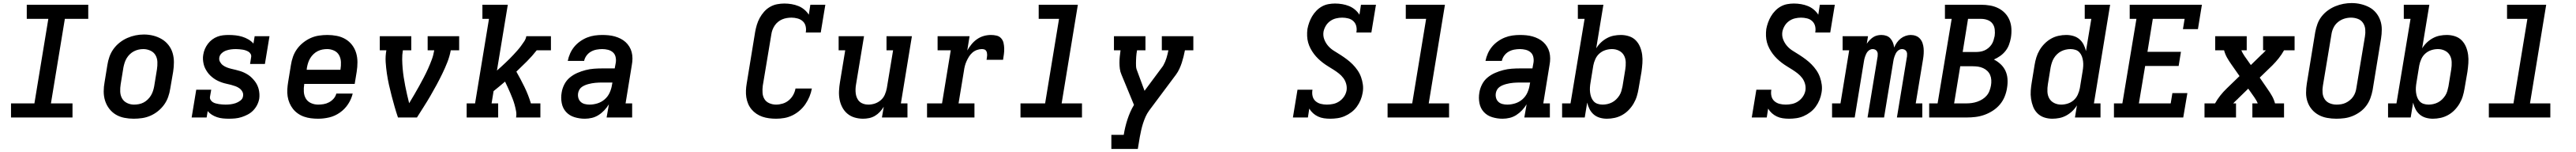

<svg xmlns="http://www.w3.org/2000/svg" viewBox="-20 -766 16840 991"><path d="M52 0V-92H205L296 -643H155V-735H557V-643H404L313 -92H454V0Z M854 8Q823 8 792.5 2Q762 -4 737 -19Q712 -34 694 -57.5Q676 -81 667 -109.5Q658 -138 658 -169.5Q658 -201 664 -232L682 -342Q686 -369 695.5 -396Q705 -423 722 -446.5Q739 -470 762.5 -488.5Q786 -507 812.5 -518.5Q839 -530 866 -535.5Q893 -541 921 -541Q953 -541 982.5 -533.5Q1012 -526 1037.5 -511Q1063 -496 1081.5 -472.5Q1100 -449 1108.5 -420.5Q1117 -392 1117 -360.5Q1117 -329 1112 -298L1093 -188Q1089 -161 1079.5 -134Q1070 -107 1053 -83.5Q1036 -60 1013 -41.5Q990 -23 963.5 -11.5Q937 0 909 4Q881 8 854 8ZM856 -84Q872 -84 888 -87Q904 -90 918.5 -97.5Q933 -105 945.5 -117Q958 -129 966.5 -143Q975 -157 980 -172Q985 -187 988 -203L1006 -313Q1010 -338 1009 -362.5Q1008 -387 996.5 -406.5Q985 -426 963 -436Q941 -446 917 -446Q901 -446 885.5 -442.5Q870 -439 855.5 -431.5Q841 -424 829 -412.5Q817 -401 808.5 -387Q800 -373 795 -357.5Q790 -342 787 -327L769 -217Q765 -193 766 -168.5Q767 -144 778 -124.5Q789 -105 810.5 -94.5Q832 -84 856 -84Q856 -84 856 -84Q856 -84 856 -84Z M1476 8Q1457 8 1437 6Q1417 4 1399 -2Q1381 -8 1365 -18Q1349 -28 1338 -42L1331 0H1233L1263 -181H1361L1353 -136Q1351 -125 1356.5 -115.5Q1362 -106 1370.5 -100.5Q1379 -95 1389.5 -92Q1400 -89 1410.5 -87.5Q1421 -86 1432 -85Q1443 -84 1454 -84Q1471 -84 1487.5 -86Q1504 -88 1520.5 -93.5Q1537 -99 1552 -110.5Q1567 -122 1569 -139Q1572 -155 1564.5 -168.5Q1557 -182 1545 -190.5Q1533 -199 1519 -204Q1505 -209 1490 -213Q1475 -217 1460.5 -220Q1446 -223 1431.5 -228Q1417 -233 1403.5 -239.5Q1390 -246 1378 -254.5Q1366 -263 1355.5 -273Q1345 -283 1336.5 -295Q1328 -307 1321.5 -320Q1315 -333 1311.5 -348Q1308 -363 1307 -378.5Q1306 -394 1309 -410Q1312 -429 1319.5 -446.5Q1327 -464 1339 -480Q1351 -496 1367 -508Q1383 -520 1401.5 -527Q1420 -534 1438.5 -536Q1457 -538 1475 -538Q1498 -538 1520.5 -535.5Q1543 -533 1564 -526.5Q1585 -520 1604 -509Q1623 -498 1637 -482L1645 -530H1742L1712 -349H1615L1622 -394Q1624 -405 1618.5 -414.5Q1613 -424 1604.5 -429Q1596 -434 1586 -437.5Q1576 -441 1565 -442.5Q1554 -444 1543.5 -445Q1533 -446 1522 -446Q1506 -446 1490 -444Q1474 -442 1458.5 -436.5Q1443 -431 1430 -419.5Q1417 -408 1414 -392Q1411 -376 1418.5 -362.5Q1426 -349 1437.5 -340.5Q1449 -332 1463 -326.5Q1477 -321 1492 -317.5Q1507 -314 1521.5 -310.5Q1536 -307 1550.5 -302.5Q1565 -298 1578.5 -291.5Q1592 -285 1604 -277Q1616 -269 1626.5 -258.5Q1637 -248 1646 -236.5Q1655 -225 1661.5 -211.5Q1668 -198 1671.5 -184Q1675 -170 1676 -154Q1677 -138 1675 -123Q1671 -101 1661 -81.5Q1651 -62 1635.5 -46Q1620 -30 1600 -19.5Q1580 -9 1559.5 -2.5Q1539 4 1518 6Q1497 8 1476 8Z M2060 8Q2036 8 2012.5 5Q1989 2 1967.5 -5.5Q1946 -13 1927.5 -26Q1909 -39 1895.5 -56Q1882 -73 1873 -94Q1864 -115 1860.5 -138Q1857 -161 1858.5 -184.5Q1860 -208 1864 -232L1882 -342Q1886 -369 1895.5 -396Q1905 -423 1922 -446.5Q1939 -470 1962.5 -488.5Q1986 -507 2012 -518.5Q2038 -530 2066 -534Q2094 -538 2121 -538Q2152 -538 2182.5 -532Q2213 -526 2238.5 -511Q2264 -496 2282 -472.5Q2300 -449 2308.5 -420.5Q2317 -392 2317 -360.5Q2317 -329 2312 -298L2299 -219H1969V-217Q1965 -192 1966.5 -167.5Q1968 -143 1979.5 -123.5Q1991 -104 2013 -94Q2035 -84 2060 -84Q2077 -84 2095.5 -87Q2114 -90 2131 -99Q2148 -108 2161 -122.5Q2174 -137 2179 -156H2286Q2277 -119 2255.5 -86.5Q2234 -54 2201.5 -31.5Q2169 -9 2132.5 -0.5Q2096 8 2060 8ZM1985 -311H2206V-313Q2210 -337 2209 -361.5Q2208 -386 2197 -406Q2186 -426 2164.5 -436Q2143 -446 2119 -446Q2103 -446 2087.5 -443Q2072 -440 2057 -432.5Q2042 -425 2029.5 -413Q2017 -401 2008.5 -387Q2000 -373 1995 -358Q1990 -343 1987 -327Z M2582 0Q2570 -35 2560 -70Q2550 -105 2540.5 -141Q2531 -177 2523 -213Q2515 -249 2509.5 -286Q2504 -323 2501.5 -361Q2499 -399 2506 -438H2463V-530H2669V-438H2614Q2609 -408 2609.5 -378.5Q2610 -349 2612.5 -320Q2615 -291 2619.5 -262Q2624 -233 2629.5 -205Q2635 -177 2641.5 -149Q2648 -121 2655 -93Q2672 -121 2688.5 -149Q2705 -177 2720.5 -205Q2736 -233 2751 -261.5Q2766 -290 2779 -319Q2792 -348 2803 -377.5Q2814 -407 2819 -438H2776V-530H2982V-438H2927Q2920 -399 2905 -361Q2890 -323 2872 -286Q2854 -249 2834.5 -213Q2815 -177 2794 -141Q2773 -105 2750.5 -70Q2728 -35 2706 0Z M3031 0V-92H3086L3177 -643H3134V-735H3300L3229 -306Q3243 -318 3257 -331Q3271 -344 3284.5 -356.5Q3298 -369 3311.5 -382.5Q3325 -396 3337.5 -409.5Q3350 -423 3362.5 -437Q3375 -451 3386 -466Q3397 -481 3407.5 -496.5Q3418 -512 3421 -530H3582V-438H3489Q3459 -400 3425 -366Q3391 -332 3356 -299Q3384 -250 3409 -199Q3434 -148 3451 -92H3513V0H3354Q3358 -21 3354 -42Q3350 -63 3344.5 -83Q3339 -103 3331.5 -122Q3324 -141 3316 -160Q3308 -179 3299.5 -197Q3291 -215 3282 -234Q3263 -218 3244.5 -202.5Q3226 -187 3207 -172L3194 -92H3237V0Z M3803 8Q3769 8 3736 -2Q3703 -12 3681 -36Q3659 -60 3652.5 -94Q3646 -128 3652 -162Q3656 -189 3669.5 -215.5Q3683 -242 3705.5 -260.5Q3728 -279 3754.5 -290.5Q3781 -302 3808.5 -309Q3836 -316 3863.5 -318Q3891 -320 3918 -320H3999L4006 -358Q4009 -377 4004.5 -395.5Q4000 -414 3986.5 -425.5Q3973 -437 3954.5 -441.5Q3936 -446 3917 -446Q3899 -446 3880 -442.5Q3861 -439 3844 -429.5Q3827 -420 3815 -404Q3803 -388 3799 -369H3692Q3697 -394 3707.5 -417.5Q3718 -441 3734.5 -461Q3751 -481 3773 -496.5Q3795 -512 3819 -521.5Q3843 -531 3868 -534.5Q3893 -538 3917 -538Q3938 -538 3959 -536Q3980 -534 3999.5 -528.5Q4019 -523 4037 -514Q4055 -505 4069.5 -492Q4084 -479 4094.5 -462Q4105 -445 4110 -425.5Q4115 -406 4115 -385Q4115 -364 4111 -343L4070 -92H4113V0H3946L3961 -86Q3948 -65 3931 -47Q3914 -29 3893.5 -16Q3873 -3 3850 2.5Q3827 8 3804 8Q3804 8 3804 8Q3804 8 3803 8ZM3834 -84Q3860 -84 3886 -92Q3912 -100 3933 -118Q3954 -136 3965.5 -161Q3977 -186 3981 -212L3984 -228H3918Q3906 -228 3895 -227.5Q3884 -227 3872.5 -226Q3861 -225 3850 -223Q3839 -221 3827.5 -218Q3816 -215 3805 -210.5Q3794 -206 3784 -199Q3774 -192 3768 -181.5Q3762 -171 3760 -160Q3757 -144 3761 -128.5Q3765 -113 3776 -102.5Q3787 -92 3802.5 -88Q3818 -84 3834 -84Z M5054 8Q5031 8 5008 5Q4985 2 4964.5 -5Q4944 -12 4926 -24Q4908 -36 4894 -52.5Q4880 -69 4871.5 -89Q4863 -109 4859.5 -131Q4856 -153 4857 -176Q4858 -199 4862 -222L4917 -557Q4921 -580 4928 -603.5Q4935 -627 4947 -649Q4959 -671 4976 -690Q4993 -709 5015 -721.5Q5037 -734 5061 -738.5Q5085 -743 5108 -743Q5132 -743 5155.5 -739Q5179 -735 5200 -726.5Q5221 -718 5238.5 -703.5Q5256 -689 5268 -670L5278 -735H5376L5346 -554H5248Q5252 -574 5247.5 -594Q5243 -614 5229 -627Q5215 -640 5195 -645.5Q5175 -651 5155 -651Q5140 -651 5124.5 -648.5Q5109 -646 5094.5 -640Q5080 -634 5067 -623.5Q5054 -613 5045 -599.5Q5036 -586 5030.5 -571.5Q5025 -557 5023 -542L4967 -207Q4964 -184 4965.5 -161Q4967 -138 4978 -120Q4989 -102 5010 -93Q5031 -84 5054 -84Q5075 -84 5097 -90.5Q5119 -97 5137 -112Q5155 -127 5166 -147Q5177 -167 5181 -189H5288Q5283 -162 5272.5 -136.5Q5262 -111 5246 -87.5Q5230 -64 5208 -45Q5186 -26 5160 -13.5Q5134 -1 5107 3.5Q5080 8 5054 8Z M5623 8Q5594 8 5567 0Q5540 -8 5519.5 -25.5Q5499 -43 5486.5 -67Q5474 -91 5469 -118Q5464 -145 5465.5 -174Q5467 -203 5472 -232L5506 -438H5463V-530H5629L5577 -217Q5574 -201 5573.5 -185.5Q5573 -170 5575 -155Q5577 -140 5583.5 -126Q5590 -112 5601 -102.5Q5612 -93 5626.5 -88.5Q5641 -84 5657 -84Q5679 -84 5700 -91Q5721 -98 5738.5 -113Q5756 -128 5765 -149Q5774 -170 5778 -191L5819 -438H5776V-530H5942L5870 -92H5913V0H5746L5758 -70Q5747 -52 5732.5 -36.5Q5718 -21 5700 -10.5Q5682 0 5662 4Q5642 8 5623 8Z M6041 0V-92H6139L6196 -438H6110V-530H6319L6304 -437Q6316 -458 6332 -477.5Q6348 -497 6368.5 -511Q6389 -525 6412 -531.5Q6435 -538 6459 -538Q6477 -538 6495 -534Q6513 -530 6525 -517Q6537 -504 6541 -486.5Q6545 -469 6545.5 -450.5Q6546 -432 6543.5 -413.5Q6541 -395 6538 -376H6430Q6431 -384 6432.5 -392Q6434 -400 6434 -407.5Q6434 -415 6432.5 -422.5Q6431 -430 6426.5 -436Q6422 -442 6414.5 -444Q6407 -446 6399 -446Q6383 -446 6366.5 -440Q6350 -434 6337 -422.5Q6324 -411 6315 -396.5Q6306 -382 6299 -366.5Q6292 -351 6288 -335Q6284 -319 6282 -303L6247 -92H6351V0Z M6652 0V-92H6813L6904 -643H6771V-735H7027L6921 -92H7054V0Z M7246 205V113H7327Q7331 88 7337 63Q7343 38 7351 13.5Q7359 -11 7369.5 -35Q7380 -59 7394 -82L7312 -280Q7304 -298 7301.5 -317.5Q7299 -337 7299 -357Q7299 -377 7301 -397Q7303 -417 7306 -438Q7306 -438 7306 -438Q7306 -438 7306 -438H7263V-530H7469V-438H7414Q7412 -427 7410.5 -416.5Q7409 -406 7408.5 -395.5Q7408 -385 7407.5 -375Q7407 -365 7407 -354.5Q7407 -344 7407.5 -333.5Q7408 -323 7411 -314L7463 -174L7583 -335Q7584 -337 7584.5 -338Q7585 -339 7586 -340Q7599 -363 7606.5 -388Q7614 -413 7619 -438H7576V-530H7782V-438H7727Q7727 -438 7727 -438Q7727 -438 7727 -438Q7723 -417 7718 -397Q7713 -377 7706.5 -357Q7700 -337 7691 -317.5Q7682 -298 7669 -280L7493 -45Q7479 -26 7469.5 -4.5Q7460 17 7453 39Q7446 61 7441 83Q7436 105 7432 127L7419 205Z M8677 8Q8656 8 8635.5 5Q8615 2 8597 -6.5Q8579 -15 8564.5 -28Q8550 -41 8540 -58L8531 0H8433L8463 -181H8561Q8557 -160 8561.5 -140Q8566 -120 8580.5 -107Q8595 -94 8614.5 -89Q8634 -84 8655 -84Q8676 -84 8697 -88.5Q8718 -93 8736.5 -105.5Q8755 -118 8767.5 -136.5Q8780 -155 8784 -177Q8787 -199 8781 -220Q8775 -241 8762.5 -257.5Q8750 -274 8733.5 -287Q8717 -300 8699.5 -311Q8682 -322 8664 -333Q8646 -344 8629.5 -356.5Q8613 -369 8598 -383.5Q8583 -398 8570.5 -414.5Q8558 -431 8548 -450Q8538 -469 8532.5 -489Q8527 -509 8526 -531.5Q8525 -554 8528 -577Q8532 -598 8539.5 -619Q8547 -640 8558.5 -659.5Q8570 -679 8586.5 -696Q8603 -713 8623 -724Q8643 -735 8665 -739Q8687 -743 8708 -743Q8732 -743 8755.5 -739Q8779 -735 8800 -726.5Q8821 -718 8838.5 -703.5Q8856 -689 8868 -670L8878 -735H8976L8946 -554H8848Q8852 -575 8847.5 -594.5Q8843 -614 8829 -627.5Q8815 -641 8795 -646Q8775 -651 8755 -651Q8735 -651 8714.5 -646Q8694 -641 8676.5 -628.5Q8659 -616 8648 -597.5Q8637 -579 8633 -559Q8629 -532 8638.5 -508Q8648 -484 8664.5 -465.5Q8681 -447 8702.5 -434Q8724 -421 8745 -407.5Q8766 -394 8786 -379Q8806 -364 8823.5 -346.5Q8841 -329 8855.5 -308Q8870 -287 8878.5 -263.5Q8887 -240 8890.5 -214Q8894 -188 8889 -161Q8885 -137 8875.5 -114Q8866 -91 8851 -70.5Q8836 -50 8815.5 -34.5Q8795 -19 8772 -9Q8749 1 8724.5 4.5Q8700 8 8677 8Z M9052 0V-92H9213L9304 -643H9171V-735H9427L9321 -92H9454V0Z M9803 8Q9769 8 9736 -2Q9703 -12 9681 -36Q9659 -60 9652.5 -94Q9646 -128 9652 -162Q9656 -189 9669.5 -215.5Q9683 -242 9705.5 -260.5Q9728 -279 9754.5 -290.5Q9781 -302 9808.5 -309Q9836 -316 9863.5 -318Q9891 -320 9918 -320H9999L10006 -358Q10009 -377 10004.5 -395.5Q10000 -414 9986.5 -425.5Q9973 -437 9954.5 -441.5Q9936 -446 9917 -446Q9899 -446 9880 -442.5Q9861 -439 9844 -429.5Q9827 -420 9815 -404Q9803 -388 9799 -369H9692Q9697 -394 9707.5 -417.5Q9718 -441 9734.5 -461Q9751 -481 9773 -496.5Q9795 -512 9819 -521.5Q9843 -531 9868 -534.5Q9893 -538 9917 -538Q9938 -538 9959 -536Q9980 -534 9999.5 -528.5Q10019 -523 10037 -514Q10055 -505 10069.5 -492Q10084 -479 10094.5 -462Q10105 -445 10110 -425.5Q10115 -406 10115 -385Q10115 -364 10111 -343L10070 -92H10113V0H9946L9961 -86Q9948 -65 9931 -47Q9914 -29 9893.5 -16Q9873 -3 9850 2.5Q9827 8 9804 8Q9804 8 9804 8Q9804 8 9803 8ZM9834 -84Q9860 -84 9886 -92Q9912 -100 9933 -118Q9954 -136 9965.5 -161Q9977 -186 9981 -212L9984 -228H9918Q9906 -228 9895 -227.5Q9884 -227 9872.5 -226Q9861 -225 9850 -223Q9839 -221 9827.5 -218Q9816 -215 9805 -210.5Q9794 -206 9784 -199Q9774 -192 9768 -181.5Q9762 -171 9760 -160Q9757 -144 9761 -128.5Q9765 -113 9776 -102.5Q9787 -92 9802.5 -88Q9818 -84 9834 -84Z M10486 8Q10462 8 10439.5 1.5Q10417 -5 10400 -19.5Q10383 -34 10372.5 -54.5Q10362 -75 10357 -97L10341 0H10193V-92H10248L10340 -643H10296V-735H10463L10416 -451Q10429 -472 10447 -489Q10465 -506 10486.5 -517.5Q10508 -529 10531 -533.5Q10554 -538 10577 -538Q10605 -538 10631 -529.5Q10657 -521 10675 -502.5Q10693 -484 10703 -459.5Q10713 -435 10716.5 -408.5Q10720 -382 10718 -354Q10716 -326 10712 -298L10693 -188Q10689 -163 10681.5 -138.5Q10674 -114 10660.5 -91Q10647 -68 10628 -48.5Q10609 -29 10585.5 -16Q10562 -3 10536.5 2.5Q10511 8 10486 8ZM10458 -84Q10473 -84 10489 -87.5Q10505 -91 10519.5 -98.5Q10534 -106 10546 -117.5Q10558 -129 10567 -143Q10576 -157 10580.5 -172.5Q10585 -188 10588 -203L10606 -313Q10610 -337 10609 -361.5Q10608 -386 10597 -405.5Q10586 -425 10565 -435.5Q10544 -446 10519 -446Q10519 -446 10519 -446Q10519 -446 10519 -446Q10497 -446 10475.5 -439Q10454 -432 10437 -417Q10420 -402 10410.5 -381Q10401 -360 10397 -339L10379 -229Q10376 -212 10375 -195.5Q10374 -179 10376 -163Q10378 -147 10383.5 -132Q10389 -117 10399.5 -105.5Q10410 -94 10425.5 -89Q10441 -84 10458 -84Z M11677 8Q11656 8 11635.5 5Q11615 2 11597 -6.5Q11579 -15 11564.5 -28Q11550 -41 11540 -58L11531 0H11433L11463 -181H11561Q11557 -160 11561.5 -140Q11566 -120 11580.5 -107Q11595 -94 11614.5 -89Q11634 -84 11655 -84Q11676 -84 11697 -88.5Q11718 -93 11736.5 -105.5Q11755 -118 11767.5 -136.5Q11780 -155 11784 -177Q11787 -199 11781 -220Q11775 -241 11762.5 -257.5Q11750 -274 11733.5 -287Q11717 -300 11699.5 -311Q11682 -322 11664 -333Q11646 -344 11629.5 -356.5Q11613 -369 11598 -383.5Q11583 -398 11570.5 -414.5Q11558 -431 11548 -450Q11538 -469 11532.5 -489Q11527 -509 11526 -531.5Q11525 -554 11528 -577Q11532 -598 11539.5 -619Q11547 -640 11558.5 -659.5Q11570 -679 11586.5 -696Q11603 -713 11623 -724Q11643 -735 11665 -739Q11687 -743 11708 -743Q11732 -743 11755.5 -739Q11779 -735 11800 -726.5Q11821 -718 11838.5 -703.5Q11856 -689 11868 -670L11878 -735H11976L11946 -554H11848Q11852 -575 11847.5 -594.5Q11843 -614 11829 -627.5Q11815 -641 11795 -646Q11775 -651 11755 -651Q11735 -651 11714.5 -646Q11694 -641 11676.5 -628.5Q11659 -616 11648 -597.5Q11637 -579 11633 -559Q11629 -532 11638.5 -508Q11648 -484 11664.5 -465.5Q11681 -447 11702.5 -434Q11724 -421 11745 -407.5Q11766 -394 11786 -379Q11806 -364 11823.5 -346.5Q11841 -329 11855.5 -308Q11870 -287 11878.5 -263.5Q11887 -240 11890.5 -214Q11894 -188 11889 -161Q11885 -137 11875.5 -114Q11866 -91 11851 -70.5Q11836 -50 11815.5 -34.5Q11795 -19 11772 -9Q11749 1 11724.5 4.5Q11700 8 11677 8Z M11958 0V-92H12013L12070 -438H12027V-530H12193L12185 -481Q12193 -493 12203.5 -504Q12214 -515 12226 -523Q12238 -531 12252 -534.5Q12266 -538 12280 -538Q12280 -538 12280 -538Q12280 -538 12280 -538Q12298 -538 12313.5 -532.5Q12329 -527 12339.5 -515Q12350 -503 12356 -488Q12362 -473 12364 -456Q12371 -473 12381.5 -488Q12392 -503 12406.5 -514.5Q12421 -526 12438.5 -532Q12456 -538 12472 -538Q12490 -538 12506 -532Q12522 -526 12533 -513.5Q12544 -501 12549.5 -485Q12555 -469 12556.5 -452Q12558 -435 12557 -417Q12556 -399 12553 -381L12505 -92H12548V0H12382L12448 -399Q12449 -408 12448.5 -416.5Q12448 -425 12443.5 -432Q12439 -439 12431.5 -442.5Q12424 -446 12415 -446Q12406 -446 12397.5 -441.5Q12389 -437 12383 -430Q12377 -423 12373 -414.5Q12369 -406 12366 -397.5Q12363 -389 12361 -380.5Q12359 -372 12358 -364L12298 0H12190L12256 -399Q12257 -408 12256.5 -416.5Q12256 -425 12251.5 -432Q12247 -439 12239.5 -442.5Q12232 -446 12223 -446Q12214 -446 12205.5 -441.5Q12197 -437 12191 -430Q12185 -423 12181 -414.5Q12177 -406 12174 -397.5Q12171 -389 12169 -380.5Q12167 -372 12166 -364L12106 0Z M12593 0V-92H12648L12740 -643H12696V-735H12933Q12963 -735 12991.5 -730Q13020 -725 13045 -712.5Q13070 -700 13089 -680Q13108 -660 13118.5 -634Q13129 -608 13130.5 -578.5Q13132 -549 13127 -519Q13123 -497 13115 -475Q13107 -453 13092 -434Q13077 -415 13057 -401Q13037 -387 13016 -378Q13040 -366 13060 -347.5Q13080 -329 13091.5 -304.5Q13103 -280 13105 -251Q13107 -222 13102 -193Q13098 -165 13086.5 -136.5Q13075 -108 13055 -84.5Q13035 -61 13008.5 -44Q12982 -27 12953.5 -17Q12925 -7 12896 -3.5Q12867 0 12838 0ZM12897 -427Q12911 -427 12925.5 -429Q12940 -431 12954 -437Q12968 -443 12980 -453Q12992 -463 13000.5 -475.5Q13009 -488 13013.5 -502.5Q13018 -517 13021 -531Q13024 -552 13021.5 -574Q13019 -596 13007 -612Q12995 -628 12975 -635.5Q12955 -643 12933 -643H12847L12812 -427ZM12756 -92H12838Q12855 -92 12872.5 -94.5Q12890 -97 12907.5 -103Q12925 -109 12941 -119Q12957 -129 12969 -143Q12981 -157 12987.5 -174.5Q12994 -192 12997 -209Q13000 -226 12999 -244Q12998 -262 12991.5 -277Q12985 -292 12973 -303.5Q12961 -315 12945.5 -322Q12930 -329 12913 -331.5Q12896 -334 12878 -334H12796Z M13398 8Q13370 8 13344.5 -0.5Q13319 -9 13300.5 -27.5Q13282 -46 13272.5 -70.5Q13263 -95 13259 -121.5Q13255 -148 13257 -176Q13259 -204 13264 -232L13282 -342Q13286 -367 13293.5 -391.5Q13301 -416 13314.5 -439Q13328 -462 13347.5 -481.5Q13367 -501 13390 -514Q13413 -527 13438.5 -532.5Q13464 -538 13489 -538Q13513 -538 13535.5 -531.5Q13558 -525 13575 -510.5Q13592 -496 13602.5 -475.5Q13613 -455 13618 -433L13653 -643H13610V-735H13776L13670 -92H13713V0H13546L13559 -79Q13546 -58 13528 -41Q13510 -24 13488.5 -12.5Q13467 -1 13444 3.5Q13421 8 13398 8ZM13456 -84Q13478 -84 13499.5 -91Q13521 -98 13538 -113Q13555 -128 13564.5 -149Q13574 -170 13578 -191L13596 -301Q13599 -318 13600 -334.5Q13601 -351 13599 -367Q13597 -383 13591.5 -398Q13586 -413 13575.5 -424.5Q13565 -436 13549.5 -441Q13534 -446 13517 -446Q13502 -446 13486 -442.5Q13470 -439 13455.5 -431.5Q13441 -424 13429 -412.5Q13417 -401 13408.5 -387Q13400 -373 13395 -357.5Q13390 -342 13387 -327L13369 -217Q13365 -193 13366 -168.5Q13367 -144 13378 -124.5Q13389 -105 13410 -94.5Q13431 -84 13456 -84Q13456 -84 13456 -84Q13456 -84 13456 -84Z M13801 0V-92H13856L13948 -643H13904V-735H14376L14350 -576H14252L14263 -643H14055L14020 -428H14239L14224 -336H14005L13964 -92H14172L14183 -159H14281L14254 0Z M14393 0V-92H14462Q14477 -119 14496.5 -143.5Q14516 -168 14539 -190L14622 -270L14568 -347Q14553 -368 14540.5 -390Q14528 -412 14521 -438H14463V-530H14669V-438H14634Q14638 -428 14643.5 -418.5Q14649 -409 14655 -400L14696 -342L14762 -406Q14765 -409 14767 -411Q14769 -413 14772 -415Q14772 -415 14772 -415Q14772 -415 14772 -416H14773Q14773 -416 14773 -416Q14773 -416 14773 -416Q14778 -421 14783.5 -426.5Q14789 -432 14794 -438H14776V-530H14982V-438H14913Q14898 -411 14878.5 -386.5Q14859 -362 14837 -340L14754 -260L14807 -183Q14822 -162 14834.5 -140Q14847 -118 14854 -92H14913V0H14706V-92H14741Q14737 -102 14731.5 -111.5Q14726 -121 14720 -130L14679 -188L14613 -124Q14611 -121 14608.5 -119Q14606 -117 14603 -115Q14603 -115 14603 -115Q14603 -115 14603 -114Q14603 -114 14603 -114Q14603 -114 14603 -114Q14597 -109 14591.5 -103.5Q14586 -98 14581 -92H14599V0Z M15255 8Q15224 8 15194 2.5Q15164 -3 15138.5 -17Q15113 -31 15094.5 -53Q15076 -75 15066.5 -102.5Q15057 -130 15057 -160.5Q15057 -191 15062 -222L15117 -557Q15122 -584 15131.5 -610Q15141 -636 15158.5 -658.5Q15176 -681 15199.5 -698Q15223 -715 15249 -725.5Q15275 -736 15301.5 -741Q15328 -746 15355 -746Q15386 -746 15415.5 -739Q15445 -732 15470.5 -718.5Q15496 -705 15514.5 -682.5Q15533 -660 15542.5 -632.5Q15552 -605 15552 -574.5Q15552 -544 15547 -513L15492 -178Q15487 -152 15477.5 -126Q15468 -100 15451 -77Q15434 -54 15410.5 -37Q15387 -20 15361 -9.5Q15335 1 15308 4.5Q15281 8 15255 8ZM15256 -84Q15272 -84 15287 -86.5Q15302 -89 15316 -95.5Q15330 -102 15343 -112.5Q15356 -123 15365 -136Q15374 -149 15379 -163.5Q15384 -178 15386 -193L15442 -528Q15446 -551 15444 -574.5Q15442 -598 15429.5 -616.5Q15417 -635 15395.5 -643Q15374 -651 15351 -651Q15328 -651 15306 -644Q15284 -637 15265.5 -622Q15247 -607 15236.5 -585.5Q15226 -564 15223 -542L15167 -207Q15163 -184 15165 -160.5Q15167 -137 15179 -119Q15191 -101 15212 -92.5Q15233 -84 15256 -84Z M15886 8Q15862 8 15839.5 1.5Q15817 -5 15800 -19.5Q15783 -34 15772.5 -54.5Q15762 -75 15757 -97L15741 0H15593V-92H15648L15740 -643H15696V-735H15863L15816 -451Q15829 -472 15847 -489Q15865 -506 15886.5 -517.5Q15908 -529 15931 -533.5Q15954 -538 15977 -538Q16005 -538 16031 -529.5Q16057 -521 16075 -502.5Q16093 -484 16103 -459.5Q16113 -435 16116.5 -408.5Q16120 -382 16118 -354Q16116 -326 16112 -298L16093 -188Q16089 -163 16081.5 -138.5Q16074 -114 16060.5 -91Q16047 -68 16028 -48.5Q16009 -29 15985.5 -16Q15962 -3 15936.5 2.5Q15911 8 15886 8ZM15858 -84Q15873 -84 15889 -87.5Q15905 -91 15919.5 -98.5Q15934 -106 15946 -117.5Q15958 -129 15967 -143Q15976 -157 15980.5 -172.5Q15985 -188 15988 -203L16006 -313Q16010 -337 16009 -361.5Q16008 -386 15997 -405.5Q15986 -425 15965 -435.5Q15944 -446 15919 -446Q15919 -446 15919 -446Q15919 -446 15919 -446Q15897 -446 15875.5 -439Q15854 -432 15837 -417Q15820 -402 15810.5 -381Q15801 -360 15797 -339L15779 -229Q15776 -212 15775 -195.5Q15774 -179 15776 -163Q15778 -147 15783.5 -132Q15789 -117 15799.5 -105.5Q15810 -94 15825.5 -89Q15841 -84 15858 -84Z M16252 0V-92H16413L16504 -643H16371V-735H16627L16521 -92H16654V0Z"/></svg>

Font: Iosevka Curly Slab SmBdExObl
Style: Regular
Weight: 600
Width: 7
Italic angle: -9°
Monospace: yes
Designer: Belleve Invis
Foundry: Belleve Invis
Version: Version 11.1.0; ttfautohint (v1.8.3)